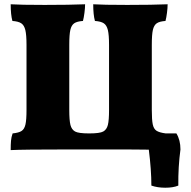

<svg xmlns="http://www.w3.org/2000/svg" viewBox="-20 -699 894 898"><path d="M814 169Q790 179 753 179Q717 179 688 169Q688 96 676 1Q628 0 485 0H299Q90 0 30 3Q30 -24 31.5 -41Q33 -58 39 -75Q68 -78 81 -86.5Q94 -95 99 -116.5Q104 -138 104 -185V-489Q104 -536 98.5 -558.5Q93 -581 79.5 -590Q66 -599 38 -601Q30 -630 30 -679Q75 -676 189 -676Q307 -676 378 -679Q378 -662 375 -639Q372 -616 368 -601Q340 -599 327 -590Q314 -581 309 -559Q304 -537 304 -489V-185Q304 -136 309.5 -114.5Q315 -93 331 -84Q347 -75 397 -75Q447 -75 463 -84Q479 -93 484.5 -114.5Q490 -136 490 -185V-489Q490 -536 484.5 -558.5Q479 -581 465.5 -590Q452 -599 424 -601Q416 -630 416 -679Q461 -676 575 -676Q693 -676 764 -679Q764 -662 761 -639Q758 -616 754 -601Q726 -599 713 -590Q700 -581 695 -559Q690 -537 690 -489V-185Q690 -138 694.5 -117Q699 -96 712 -87.5Q725 -79 755 -75H805Q824 -44 824 0Q813 82 814 169Z"/></svg>

Font: Vollkorn SC Black
Style: Regular
Weight: 900
Designer: Friedrich Althausen
Foundry: Friedrich Althausen
Version: Version 4.015